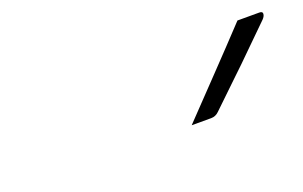

<svg xmlns="http://www.w3.org/2000/svg" viewBox="-39 -959 687 436"><g transform="rotate(-20 304.0 -741.0)"><path d="M547 -835H600Q608 -835 607.5 -829Q607 -823 601 -817Q570 -787 546 -763Q522 -739 496 -714.5Q470 -690 434 -655Q426 -647 415 -647H368Q411 -692 457 -740Q503 -788 547 -835Z"/></g></svg>

Font: Recursive Mn Lnr St Lt
Style: Italic
Weight: 300
Italic angle: -15°
Monospace: yes
Version: Version 1.079;hotconv 1.0.112;makeotfexe 2.5.65598; ttfautoh